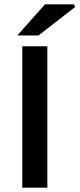

<svg xmlns="http://www.w3.org/2000/svg" viewBox="-20 -868 368 888"><path d="M83 0V-654H199V0ZM60 -704 188 -848H321L328 -836L158 -704Z"/></svg>

Font: Source Sans 3 SemiBold
Style: Regular
Weight: 600
Designer: Paul D. Hunt
Foundry: Adobe
Version: Version 3.046;hotconv 1.0.118;makeotfexe 2.5.65603